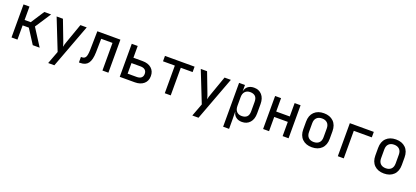

<svg xmlns="http://www.w3.org/2000/svg" viewBox="47 -1692 6506 3004"><g transform="rotate(20 3300.0 -190.0)"><path d="M99 0V-550H198V-327H300L445 -550H558L385 -286L568 0H453L301 -237H198V0Z M775 180 855 -33 650 -550H755L879 -225Q887 -204 895 -180Q903 -156 906 -138Q909 -156 916 -180Q923 -204 931 -225L1046 -550H1151L878 180Z M1224 7V-85H1241Q1284 -85 1302 -118.5Q1320 -152 1322 -237L1328 -550H1712V0H1613V-460H1425L1421 -232Q1418 -107 1376.5 -50Q1335 7 1247 7Z M1901 0V-550H2000V-354H2152Q2246 -354 2300.5 -306.5Q2355 -259 2355 -177Q2355 -95 2300 -47.5Q2245 0 2152 0ZM2000 -89H2150Q2200 -89 2226.5 -111.5Q2253 -134 2253 -177Q2253 -219 2226.5 -242Q2200 -265 2150 -265H2000Z M2651 0V-460H2454V-550H2947V-460H2750V0Z M3175 180 3255 -33 3050 -550H3155L3279 -225Q3287 -204 3295 -180Q3303 -156 3306 -138Q3309 -156 3316 -180Q3323 -204 3331 -225L3446 -550H3551L3278 180Z M3688 180V-550H3786V-444H3787Q3795 -498 3835 -529Q3875 -560 3937 -560Q4019 -560 4068 -504.5Q4117 -449 4117 -354V-197Q4117 -101 4068 -45.5Q4019 10 3937 10Q3876 10 3836 -21Q3796 -52 3787 -106H3785L3787 21V180ZM3902 -76Q3957 -76 3987.5 -104.5Q4018 -133 4018 -197V-353Q4018 -417 3987.5 -445.5Q3957 -474 3902 -474Q3849 -474 3818 -441Q3787 -408 3787 -348V-202Q3787 -142 3818 -109Q3849 -76 3902 -76Z M4288 0V-550H4387V-327H4613V-550H4712V0H4613V-237H4387V0Z M5100 8Q4999 8 4939.5 -50Q4880 -108 4880 -212V-338Q4880 -442 4939.5 -500Q4999 -558 5100 -558Q5201 -558 5260.5 -500Q5320 -442 5320 -338V-212Q5320 -108 5260.5 -50Q5201 8 5100 8ZM5100 -79Q5156 -79 5188.5 -110.5Q5221 -142 5221 -203V-347Q5221 -408 5188.5 -439.5Q5156 -471 5100 -471Q5044 -471 5011.5 -439.5Q4979 -408 4979 -347V-203Q4979 -142 5011.5 -110.5Q5044 -79 5100 -79Z M5532 0V-550H5931V-459H5631V0Z M6300 8Q6199 8 6139.5 -50Q6080 -108 6080 -212V-338Q6080 -442 6139.5 -500Q6199 -558 6300 -558Q6401 -558 6460.5 -500Q6520 -442 6520 -338V-212Q6520 -108 6460.5 -50Q6401 8 6300 8ZM6300 -79Q6356 -79 6388.5 -110.5Q6421 -142 6421 -203V-347Q6421 -408 6388.5 -439.5Q6356 -471 6300 -471Q6244 -471 6211.5 -439.5Q6179 -408 6179 -347V-203Q6179 -142 6211.5 -110.5Q6244 -79 6300 -79Z"/></g></svg>

Font: JetBrainsMono NFM Medium
Style: Regular
Weight: 500
Monospace: yes
Designer: Philipp Nurullin, Konstantin Bulenkov
Foundry: JetBrains
Version: Version 2.304; ttfautohint (v1.8.4.7-5d5b);Nerd Fonts 3.3.0